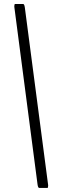

<svg xmlns="http://www.w3.org/2000/svg" viewBox="-20 -824 298 944"><path d="M172.9 100.1Q167 100.1 164.6 83L50.8 -787.1Q50.8 -788.1 50.5 -790Q50.3 -792 50.3 -792.5Q50.3 -804.2 54.2 -804.2H94.2Q99.6 -804.2 102.1 -787.1L216.3 83Q216.3 84 216.6 85.4Q216.8 86.9 216.8 87.4Q216.8 100.1 212.9 100.1Z"/></svg>

Font: BenchNine Light
Style: Regular
Weight: 300
Version: Version 1 ; ttfautohint (v0.92.18-e454-dirty) -l 8 -r 50 -G 